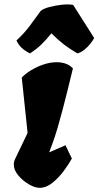

<svg xmlns="http://www.w3.org/2000/svg" viewBox="-20 -854 453 883"><path d="M162.1 9.8Q140.6 9.8 112.8 -6.3Q85 -22.5 64.2 -47.1Q43.5 -71.8 43.5 -97.2Q43.5 -104.5 44.9 -110.6Q46.4 -116.7 52.5 -129.4Q58.6 -142.1 71.5 -168.7Q84.5 -195.3 106.9 -242.7L80.1 -497.1Q96.7 -515.1 123.3 -531.2Q149.9 -547.4 180.7 -557.6Q211.4 -567.9 241.2 -567.9Q262.7 -567.9 281.7 -561.3Q300.8 -554.7 315.4 -539.6Q313.5 -532.2 306.9 -504.9Q300.3 -477.5 290.5 -438Q280.8 -398.4 269 -353.5Q257.3 -308.6 244.9 -266.1Q232.4 -223.6 220.2 -191.4L206.1 -153.3L281.2 -186L310.5 -125Q296.9 -99.6 273.4 -68.1Q250 -36.6 221.4 -13.4Q192.9 9.8 162.1 9.8ZM118.2 -608.4Q72.3 -629.9 55.7 -668Q91.8 -701.2 117.2 -735.6Q142.6 -770 167.5 -804.2Q180.2 -814.5 207.8 -821.8Q235.4 -829.1 265.6 -832.3Q295.9 -835.4 316.4 -831.5L413.1 -679.2Q407.7 -668.5 395.8 -653.3Q383.8 -638.2 368.4 -625.5Q353 -612.8 335.9 -608.4Q301.8 -628.4 275.6 -648.2Q249.5 -668 216.3 -700.7Q190.4 -668.9 169.7 -648.9Q148.9 -628.9 118.2 -608.4Z"/></svg>

Font: Fruktur
Style: Italic
Weight: 400
Italic angle: -8°
Designer: Viktoriya Grabowska, Eben Sorkin
Foundry: Viktoriya Grabowska
Version: Version 1.008; ttfautohint (v1.8.4.7-5d5b)